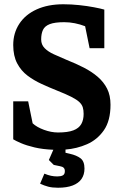

<svg xmlns="http://www.w3.org/2000/svg" viewBox="-20 -686 576 900"><path d="M252 194Q225 194 206 189Q187 184 168 175L188 128Q205 135 219 138Q233 141 249 141Q265 141 274.5 136Q284 131 284 116Q284 106 278.5 100.5Q273 95 261 93L232 87L209 64L230 16Q180 14 142 5Q104 -4 78.5 -15Q53 -26 42 -33V-211H112L133 -108Q152 -90 186 -77.5Q220 -65 252 -65Q298 -65 324 -75Q350 -85 361 -104.5Q372 -124 372 -152Q372 -170 368 -183Q364 -196 352 -207.5Q340 -219 314.5 -232Q289 -245 246 -262Q211 -276 175 -292.5Q139 -309 109 -331.5Q79 -354 60.5 -389Q42 -424 42 -475Q42 -531 70.5 -574.5Q99 -618 152 -642Q205 -666 277 -666Q314 -666 351.5 -662Q389 -658 420.5 -652Q452 -646 469 -641V-460H400L379 -563Q356 -572 331 -577Q306 -582 281 -582Q237 -582 213.5 -573Q190 -564 181.5 -546Q173 -528 173 -501Q173 -477 189 -460.5Q205 -444 232.5 -431.5Q260 -419 293 -405Q336 -388 373 -369Q410 -350 438 -326Q466 -302 482 -270.5Q498 -239 498 -195Q498 -120 467 -75.5Q436 -31 388 -10Q340 11 287 15V30L308 35Q339 42 357.5 56Q376 70 376 104Q376 133 362 153Q348 173 320.5 183.5Q293 194 252 194Z"/></svg>

Font: Faustina
Style: Bold
Weight: 700
Designer: Alfonso Garcia
Foundry: http://www.omnibus-type.com
Version: Version 1.200